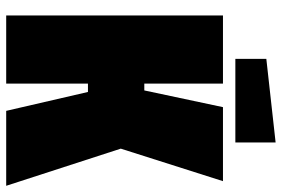

<svg xmlns="http://www.w3.org/2000/svg" viewBox="-165 -745 910 620"><g transform="rotate(90 290.0 -435.0)"><path d="M30 0V-700H250V-446H272L326 -700H565L460 -370L580 0H338L277 -264H250V0ZM170 -740V-840L440 -870V-740Z"/></g></svg>

Font: Tektur Condensed Black
Style: Regular
Weight: 900
Width: 3
Designer: Adam Jagosz
Foundry: Adam Jagosz
Version: Version 1.005;gftools[0.9.30]